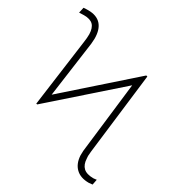

<svg xmlns="http://www.w3.org/2000/svg" viewBox="-176 -821 852 935"><g transform="rotate(30 250.5 -353.5)"><path d="M52.7 -196.3 103.5 -571.3Q107.4 -597.2 107.4 -618.2Q106.4 -653.3 90.3 -669.4Q74.2 -685.5 39.1 -685.5Q19.5 -685.5 11.7 -684.6L18.6 -715.8Q25.4 -716.8 44.9 -716.8Q92.3 -716.8 116.5 -690.2Q140.6 -663.6 140.6 -612.3Q140.6 -604.5 138.7 -583L95.7 -271.5L448.2 -583L455.1 -581.1L400.4 -127Q398.4 -109.4 398.4 -101.6L399.4 -87.9Q400.9 -54.2 418.9 -37.4Q437 -20.5 475.6 -20.5Q481.4 -20.5 493.2 -22.5L487.3 7.8Q473.6 9.8 466.8 9.8Q419.9 9.8 393.8 -15.4Q367.7 -40.5 365.2 -85.9Q365.2 -115.2 368.2 -130.9L412.6 -507.3L58.6 -195.3Z"/></g></svg>

Font: Pretendard JP Thin
Style: Regular
Weight: 100
Designer: Base glyphs from Inter by Rasmus Andersson; Hangeul glyphs from Noto Sans CJK(Source Han Sans) by Jang Soo-young and Kan
Foundry: Kil Hyung-jin
Version: Version 1.309